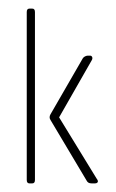

<svg xmlns="http://www.w3.org/2000/svg" viewBox="-20 -425 270 445"><path d="M200 0H192Q184 0 181 -6L97 -147Q93 -153 97 -160L172 -290Q174 -293 177.5 -294.5Q181 -296 183 -296H189Q192 -296 193.5 -293Q195 -290 193 -286L117 -153L204 -11Q208 -6 206.5 -3Q205 0 200 0ZM55 0H48Q42 0 42 -8V-397Q42 -405 48 -405H55Q61 -405 61 -397V-8Q61 0 55 0Z"/></svg>

Font: Chathura Light
Style: Regular
Weight: 300
Designer: Appaji Ambarisha Darbha
Foundry: Aditya Fonts
Version: Version 1.001 2016